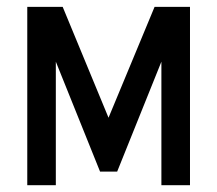

<svg xmlns="http://www.w3.org/2000/svg" viewBox="-20 -544 638 564"><path d="M60.1 -523.9H164.1L298.8 -198.2L434.1 -523.9H538.1V0H454.1V-362.8L324.2 -40H273.9L144 -362.8V0H60.1Z"/></svg>

Font: Miedinger*
Style: Book
Weight: 400
Version: Version 001.000